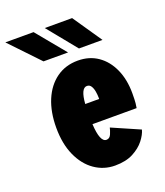

<svg xmlns="http://www.w3.org/2000/svg" viewBox="-190 -799 774 901"><g transform="rotate(-20 196.5 -348.0)"><path d="M230.5 11Q174.5 11 129 -20.5Q83.5 -52 57 -110.8Q30.5 -169.5 30.5 -250Q30.5 -328.5 55.2 -387.5Q80 -446.5 125.5 -479.2Q171 -512 232.5 -512Q290 -512 332.2 -482.8Q374.5 -453.5 398 -401.2Q421.5 -349 421.5 -280.5Q421.5 -247.5 419.8 -231.2Q418 -215 416.5 -208H196Q201 -116.5 233 -116.5Q249.5 -116.5 257 -134.8Q264.5 -153 267 -165.5L405.5 -105Q399.5 -81.5 378.5 -54.5Q357.5 -27.5 321 -8.2Q284.5 11 230.5 11ZM232.5 -385.5Q202 -385.5 196.5 -308.5H266V-314Q266 -329 263.2 -345.5Q260.5 -362 253.2 -373.8Q246 -385.5 232.5 -385.5ZM258 -563.5 140 -708.5H276.5L375.5 -563.5ZM81 -563.5 -57 -708.5H84L203.5 -563.5Z"/></g></svg>

Font: Trispace Condensed ExtraBold
Style: Regular
Weight: 800
Width: 3
Designer: Tyler Finck
Foundry: Etcetera Type Company
Version: Version 1.210; ttfautohint (v1.8.3)